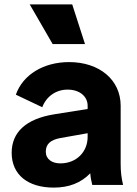

<svg xmlns="http://www.w3.org/2000/svg" viewBox="-20 -840 623 872"><path d="M224 12C293 12 347 -9 390 -53C391 -37 394 -20 399 0H539C531 -35 528 -60 528 -96V-360C528 -477 432 -558 294 -558C178 -558 84 -501 52 -410L172 -353C190 -401 233 -433 287 -433C343 -433 378 -401 378 -360V-345L227 -321C96 -300 33 -238 33 -146C33 -47 106 12 224 12ZM115 -820 219 -640H366L308 -820ZM188 -151C188 -187 211 -205 254 -213L378 -235V-218C378 -151 328 -98 254 -98C216 -98 188 -117 188 -151Z"/></svg>

Font: Mluvka ExtraBold
Style: Regular
Weight: 800
Designer: Modified by Jiří Krblich, Original typeface by Gumpita Rahayu
Foundry: Gumpita Rahayu & Jiří Krblich
Version: Version 2.000;Glyphs 3.1.1 (3134)